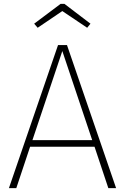

<svg xmlns="http://www.w3.org/2000/svg" viewBox="-20 -969 644 989"><path d="M174 -826 301 -912 429 -826 446 -847 312 -949H292L156 -847ZM538 0H578L325 -737H279L26 0H64L135 -213H467ZM147 -247 301 -706 455 -247Z"/></svg>

Font: Glow Sans SC Normal ExtraLight
Style: Regular
Weight: 200
Designer: Ryoko NISHIZUKA (kana, bopomofo & ideographs); Paul D. Hunt (Latin, Greek & Cyrillic); Sandoll Communications, Soo-young
Version: Version 0.93